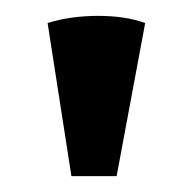

<svg xmlns="http://www.w3.org/2000/svg" viewBox="-20 -754 243 242"><path d="M40 -725 70 -532H127L163 -725Q138 -734 103.5 -734Q69 -734 40 -725Z"/></svg>

Font: Arima Thin
Style: Regular
Weight: 100
Designer: Joana Correia and Natanael Gama
Foundry: NDISCOVER
Version: Version 1.101;gftools[0.9.23]